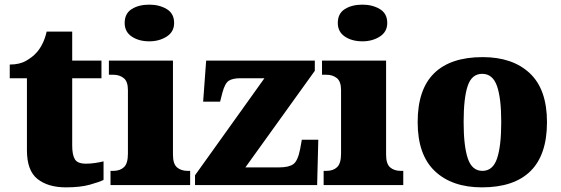

<svg xmlns="http://www.w3.org/2000/svg" viewBox="-20 -797 2418 827"><path d="M264 10Q187 10 141.5 -26Q96 -62 96 -150V-460H22V-519Q65 -519 93 -535.5Q121 -552 135 -568Q149 -582 161.5 -606Q174 -630 181 -661H291V-536H417V-460H291V-170Q291 -130 302.5 -111Q314 -92 350 -92Q370 -92 390 -95Q410 -98 426 -102V-22Q408 -13 367 -1.5Q326 10 264 10Z M623 -619Q578 -619 547.5 -639.5Q517 -660 517 -698Q517 -739 547.5 -758Q578 -777 623 -777Q666 -777 698 -758Q730 -739 730 -698Q730 -660 698 -639.5Q666 -619 623 -619ZM456 0V-61H468Q497 -61 514 -77Q531 -93 531 -135V-409Q531 -446 513 -460.5Q495 -475 468 -475H449V-536H725V-131Q725 -91 742.5 -76Q760 -61 788 -61H799V0Z M820 0V-42L1119 -460H1015Q983 -460 966 -449.5Q949 -439 938 -398L928 -359H855L868 -536H1336V-492L1037 -76H1182Q1224 -76 1243.5 -90Q1263 -104 1273 -156L1280 -195H1351L1346 0Z M1541 -619Q1496 -619 1465.5 -639.5Q1435 -660 1435 -698Q1435 -739 1465.5 -758Q1496 -777 1541 -777Q1584 -777 1616 -758Q1648 -739 1648 -698Q1648 -660 1616 -639.5Q1584 -619 1541 -619ZM1374 0V-61H1386Q1415 -61 1432 -77Q1449 -93 1449 -135V-409Q1449 -446 1431 -460.5Q1413 -475 1386 -475H1367V-536H1643V-131Q1643 -91 1660.5 -76Q1678 -61 1706 -61H1717V0Z M2056 10Q1927 10 1853 -60Q1779 -130 1779 -271Q1779 -412 1850 -481.5Q1921 -551 2059 -551Q2188 -551 2262 -481.5Q2336 -412 2336 -271Q2336 -130 2265 -60Q2194 10 2056 10ZM2058 -61Q2103 -61 2121 -114.5Q2139 -168 2139 -271Q2139 -375 2120.5 -427Q2102 -479 2057 -479Q2012 -479 1994.5 -427Q1977 -375 1977 -271Q1977 -168 1995 -114.5Q2013 -61 2058 -61Z"/></svg>

Font: Noto Serif Devanagari Black
Style: Regular
Weight: 900
Designer: Universal Thirst, Indian Type Foundry and the Monotype Design Team
Foundry: Monotype Imaging Inc.
Version: Version 2.004; ttfautohint (v1.8.4.7-5d5b)